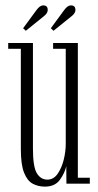

<svg xmlns="http://www.w3.org/2000/svg" viewBox="-20 -683 366 714"><path d="M147 11Q122 11 101.8 0.2Q81.5 -10.5 69.5 -40.8Q57.5 -71 57.5 -128.5V-501.5H10.5V-523H102.5V-130.5Q102.5 -62.5 117 -38.8Q131.5 -15 156 -15Q179 -15 194 -36.2Q209 -57.5 216.8 -88.2Q224.5 -119 224.5 -148V-501.5H177.5V-523H269.5V-22H314V0H227L226.5 -65Q221 -40 202.8 -14.5Q184.5 11 147 11ZM179 -568.5 169 -578 219 -646Q231.5 -663 243.5 -663Q260.5 -663 260.5 -646Q260.5 -634 246.5 -623ZM76 -568.5 66 -578 116 -646Q128.5 -663 140.5 -663Q157.5 -663 157.5 -646Q157.5 -634 143.5 -623Z"/></svg>

Font: Imbue 50pt ExtraLight
Style: Regular
Weight: 200
Designer: Tyler Finck
Foundry: Etcetera Type Company
Version: Version 1.102; ttfautohint (v1.8.3)